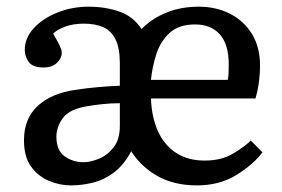

<svg xmlns="http://www.w3.org/2000/svg" viewBox="-20 -541 844 575"><path d="M191.9 14.2Q159.7 14.2 127.4 1Q95.2 -12.2 73.5 -41.5Q51.8 -70.8 51.8 -121.1Q51.8 -186 93.3 -224.1Q134.8 -262.2 207 -272Q236.8 -276.9 272.9 -280Q309.1 -283.2 338.9 -284.2V-352.1Q338.9 -397 325.9 -423.1Q313 -449.2 289.1 -459.7Q265.1 -470.2 231 -470.2Q198.7 -470.2 173.8 -460.7Q148.9 -451.2 139.2 -439.9Q148.9 -423.8 154.5 -412.8Q160.2 -401.9 162.6 -395Q165 -388.2 165 -383.8Q165 -366.7 150.6 -352.8Q136.2 -338.9 110.8 -338.9Q78.6 -338.9 66.4 -355Q54.2 -371.1 54.2 -391.1Q54.2 -427.2 81.1 -456.5Q107.9 -485.8 151.9 -503.4Q195.8 -521 245.1 -521Q294.9 -521 336.9 -506.6Q378.9 -492.2 403.8 -454.1Q436 -486.3 479.5 -503.7Q522.9 -521 575.2 -521Q627 -521 668.5 -500Q710 -479 734.4 -439.5Q758.8 -399.9 758.8 -344.2Q758.8 -320.3 755.4 -295.2Q752 -270 745.1 -246.1H432.1Q434.1 -189.9 453.1 -147.9Q472.2 -106 507.6 -83Q543 -60.1 592.8 -60.1Q642.6 -60.1 677.2 -80.6Q711.9 -101.1 731 -120.1L766.1 -85Q738.3 -47.9 687.7 -16.8Q637.2 14.2 569.8 14.2Q501 14.2 451.4 -13.9Q401.9 -42 373 -87.9Q350.1 -45.9 320.6 -23.9Q291 -2 258.1 6.1Q225.1 14.2 191.9 14.2ZM230 -55.2Q250 -55.2 275.4 -65.2Q300.8 -75.2 319.8 -99.1Q338.9 -123 338.9 -164.1V-231.9Q311 -231.9 285.4 -229Q259.8 -226.1 242.2 -223.1Q188 -214.4 168.5 -187.7Q148.9 -161.1 148.9 -131.8Q148.9 -89.8 174.1 -72.5Q199.2 -55.2 230 -55.2ZM432.1 -301.8H662.1Q664.1 -311.5 664.6 -323.2Q665 -335 665 -348.1Q665 -408.2 638.4 -438Q611.8 -467.8 564 -467.8Q516.1 -467.8 488.5 -442.9Q460.9 -418 448.5 -379.9Q436 -341.8 432.1 -301.8Z"/></svg>

Font: Literata
Style: Regular
Weight: 400
Designer: Latin by Veronika Burian and Jose Scaglione. Greek by Irene Vlachou. Cyrillic by Vera Evstafieva.
Foundry: TypeTogether
Version: Version 3.002